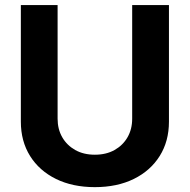

<svg xmlns="http://www.w3.org/2000/svg" viewBox="-20 -748 769 778"><path d="M364.3 10.3Q274.4 10.3 206.8 -22.9Q139.2 -56.2 101.8 -116Q64.5 -175.8 64.5 -254.9V-727.5H213.4V-267.1Q213.4 -224.6 232.2 -191.9Q251 -159.2 284.9 -140.1Q318.8 -121.1 364.3 -121.1Q410.2 -121.1 444.1 -140.1Q478 -159.2 496.8 -191.9Q515.6 -224.6 515.6 -267.1V-727.5H664.6V-254.9Q664.6 -175.8 627.2 -116Q589.8 -56.2 522.2 -22.9Q454.6 10.3 364.3 10.3Z"/></svg>

Font: Inter 16pt
Style: Bold
Weight: 700
Version: Version 4.001;git-66647c0bb